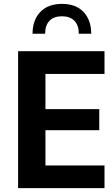

<svg xmlns="http://www.w3.org/2000/svg" viewBox="-20 -974 582 994"><path d="M300.7 -953.9Q228.4 -953.9 188.4 -911.9Q148.5 -869.8 148.5 -799.5H213.6Q213.6 -843.1 236.4 -866.5Q259.2 -889.8 300.7 -889.8Q342.3 -889.8 365.1 -866.5Q388 -843.1 388 -799.5H452.2Q452.2 -869.8 412.7 -911.9Q373.1 -953.9 300.7 -953.9ZM521 -117.5H215.3V-299.8H493.9V-409H215.3V-591.1H521V-709.1H73.7V0H521Z"/></svg>

Font: Estedad-FD VF
Style: Regular
Weight: 100
Designer: Amin Abedi
Version: Version 7.3